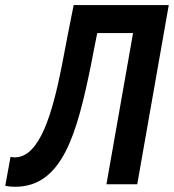

<svg xmlns="http://www.w3.org/2000/svg" viewBox="-54 -713 673 743"><path d="M4.4 9.8C188 9.8 244.1 -197.3 297.9 -460.9C305.7 -501 313.5 -542.5 322.3 -585H460.9L357.9 0H477.1L599.1 -693.4H231C214.8 -615.2 200.7 -537.1 185.5 -459.5C149.9 -279.8 101.1 -104 3.4 -104C-1.5 -104 -7.3 -104.5 -13.2 -106L-33.7 5.9C-20 8.8 -7.3 9.8 4.4 9.8Z"/></svg>

Font: Cascadia Code SemiBold
Style: Italic
Weight: 600
Italic angle: -10°
Monospace: yes
Designer: Aaron Bell
Foundry: Saja Typeworks
Version: Version 2404.023